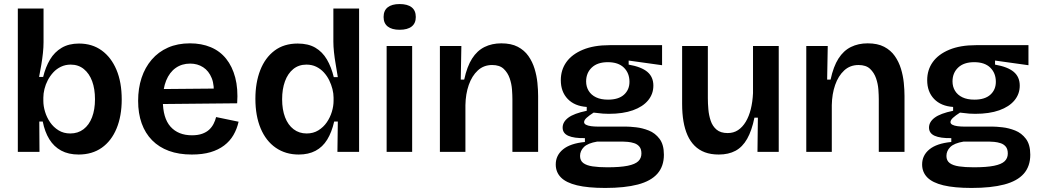

<svg xmlns="http://www.w3.org/2000/svg" viewBox="-20 -750 5137 948"><path d="M368 13Q318 13 282 -6.5Q246 -26 223.5 -62.5Q201 -99 191 -150H174L175 0H68V-253V-708H195V-542Q195 -517 192 -488.5Q189 -460 184 -430.5Q179 -401 173 -370H193Q205 -419 227 -456Q249 -493 284.5 -514Q320 -535 370 -535Q435 -535 482 -501Q529 -467 555 -405.5Q581 -344 581 -259Q581 -177 555.5 -115.5Q530 -54 482.5 -20.5Q435 13 368 13ZM327 -91Q365 -91 392.5 -112Q420 -133 434.5 -171Q449 -209 449 -260Q449 -311 435 -349Q421 -387 394 -409Q367 -431 329 -431Q303 -431 281 -420.5Q259 -410 243 -392.5Q227 -375 216 -354Q205 -333 199.5 -310.5Q194 -288 194 -268V-252Q194 -226 202.5 -198Q211 -170 227.5 -146Q244 -122 269 -106.5Q294 -91 327 -91Z M927 13Q863 13 814 -5Q765 -23 731 -57.5Q697 -92 679.5 -141Q662 -190 662 -252Q662 -314 679 -365.5Q696 -417 729 -455.5Q762 -494 809.5 -515Q857 -536 918 -536Q975 -536 1020.5 -517Q1066 -498 1096.5 -460Q1127 -422 1141.5 -367Q1156 -312 1151 -240L743 -236V-310L1076 -313L1034 -272Q1040 -328 1025.5 -364Q1011 -400 983 -418Q955 -436 919 -436Q878 -436 847.5 -414.5Q817 -393 800.5 -352.5Q784 -312 784 -254Q784 -167 822 -124.5Q860 -82 928 -82Q957 -82 978 -89.5Q999 -97 1012.5 -109.5Q1026 -122 1034.5 -138.5Q1043 -155 1047 -172L1158 -149Q1150 -113 1132.5 -83Q1115 -53 1086.5 -31.5Q1058 -10 1019 1.5Q980 13 927 13Z M1455 13Q1390 13 1341.5 -20.5Q1293 -54 1267 -116Q1241 -178 1241 -262Q1241 -342 1265 -403.5Q1289 -465 1335.5 -500Q1382 -535 1450 -535Q1502 -535 1537 -514.5Q1572 -494 1594 -456.5Q1616 -419 1628 -369H1648Q1643 -401 1637.5 -432.5Q1632 -464 1629 -492.5Q1626 -521 1626 -544V-708H1753V-253V0H1646L1648 -150H1630Q1618 -97 1595.5 -60.5Q1573 -24 1538 -5.5Q1503 13 1455 13ZM1494 -91Q1527 -91 1552 -106.5Q1577 -122 1593.5 -146Q1610 -170 1618.5 -198Q1627 -226 1627 -252V-268Q1627 -288 1621.5 -310Q1616 -332 1605.5 -353.5Q1595 -375 1579 -392.5Q1563 -410 1541.5 -420.5Q1520 -431 1493 -431Q1455 -431 1428 -409Q1401 -387 1387 -348.5Q1373 -310 1373 -260Q1373 -209 1387.5 -171Q1402 -133 1429.5 -112Q1457 -91 1494 -91Z M1889 0V-523H2015V0ZM1953 -603Q1915 -603 1894.5 -619Q1874 -635 1874 -666Q1874 -698 1894.5 -714Q1915 -730 1953 -730Q1992 -730 2012.5 -714Q2033 -698 2033 -666Q2033 -635 2012.5 -619Q1992 -603 1953 -603Z M2152 0V-315V-523H2258L2255 -357H2272Q2286 -422 2311 -461Q2336 -500 2372.5 -518Q2409 -536 2455 -536Q2504 -536 2536.5 -519Q2569 -502 2589 -473.5Q2609 -445 2619.5 -410.5Q2630 -376 2633.5 -341Q2637 -306 2637 -276V0H2510V-260Q2510 -280 2508 -308Q2506 -336 2496.5 -363.5Q2487 -391 2467 -410Q2447 -429 2410 -429Q2368 -429 2339 -402Q2310 -375 2294.5 -330.5Q2279 -286 2278 -231V0Z M2968 178Q2883 178 2829 165Q2775 152 2749.5 126Q2724 100 2724 62Q2724 17 2760 -12.5Q2796 -42 2868 -49V-68Q2814 -67 2786 -79.5Q2758 -92 2758 -120Q2758 -148 2786 -169Q2814 -190 2877 -203V-222Q2817 -226 2783 -261.5Q2749 -297 2749 -354Q2749 -405 2776.5 -443.5Q2804 -482 2858 -504.5Q2912 -527 2990 -527H3249V-428L3084 -451V-431Q3147 -420 3176.5 -395Q3206 -370 3206 -327Q3206 -286 3180 -254.5Q3154 -223 3105 -205.5Q3056 -188 2986 -188Q2972 -188 2957 -189Q2942 -190 2911 -194Q2889 -180 2876.5 -168.5Q2864 -157 2864 -147Q2864 -139 2873.5 -134Q2883 -129 2898.5 -127Q2914 -125 2929 -125H3070Q3089 -125 3120.5 -121.5Q3152 -118 3183.5 -105.5Q3215 -93 3236.5 -64.5Q3258 -36 3258 14Q3258 71 3226 107.5Q3194 144 3129.5 161Q3065 178 2968 178ZM2979 76Q3042 76 3079 68.5Q3116 61 3131.5 46Q3147 31 3147 8Q3147 -14 3137 -26Q3127 -38 3111.5 -43Q3096 -48 3080 -49.5Q3064 -51 3053 -51H2929Q2882 -43 2863 -24Q2844 -5 2844 20Q2844 43 2860 55Q2876 67 2906 71.5Q2936 76 2979 76ZM2982 -258Q3034 -258 3061 -282.5Q3088 -307 3088 -346Q3088 -389 3060.5 -416Q3033 -443 2981 -443Q2930 -443 2902 -416.5Q2874 -390 2874 -348Q2874 -322 2886.5 -301.5Q2899 -281 2923 -269.5Q2947 -258 2982 -258Z M3529 13Q3490 13 3460.5 2Q3431 -9 3409.5 -30.5Q3388 -52 3374.5 -82.5Q3361 -113 3354.5 -151.5Q3348 -190 3348 -237V-523H3475V-265Q3475 -240 3477.5 -210.5Q3480 -181 3489 -154Q3498 -127 3518 -110Q3538 -93 3573 -93Q3602 -93 3624 -107.5Q3646 -122 3662 -148.5Q3678 -175 3687 -211Q3696 -247 3698 -290V-523H3825V-218V0H3720L3722 -169H3705Q3692 -105 3669 -64.5Q3646 -24 3611.5 -5.5Q3577 13 3529 13Z M3961 0V-315V-523H4067L4064 -357H4081Q4095 -422 4120 -461Q4145 -500 4181.5 -518Q4218 -536 4264 -536Q4313 -536 4345.5 -519Q4378 -502 4398 -473.5Q4418 -445 4428.5 -410.5Q4439 -376 4442.5 -341Q4446 -306 4446 -276V0H4319V-260Q4319 -280 4317 -308Q4315 -336 4305.5 -363.5Q4296 -391 4276 -410Q4256 -429 4219 -429Q4177 -429 4148 -402Q4119 -375 4103.5 -330.5Q4088 -286 4087 -231V0Z M4777 178Q4692 178 4638 165Q4584 152 4558.5 126Q4533 100 4533 62Q4533 17 4569 -12.5Q4605 -42 4677 -49V-68Q4623 -67 4595 -79.5Q4567 -92 4567 -120Q4567 -148 4595 -169Q4623 -190 4686 -203V-222Q4626 -226 4592 -261.5Q4558 -297 4558 -354Q4558 -405 4585.5 -443.5Q4613 -482 4667 -504.5Q4721 -527 4799 -527H5058V-428L4893 -451V-431Q4956 -420 4985.5 -395Q5015 -370 5015 -327Q5015 -286 4989 -254.5Q4963 -223 4914 -205.5Q4865 -188 4795 -188Q4781 -188 4766 -189Q4751 -190 4720 -194Q4698 -180 4685.5 -168.5Q4673 -157 4673 -147Q4673 -139 4682.5 -134Q4692 -129 4707.5 -127Q4723 -125 4738 -125H4879Q4898 -125 4929.5 -121.5Q4961 -118 4992.5 -105.5Q5024 -93 5045.5 -64.5Q5067 -36 5067 14Q5067 71 5035 107.5Q5003 144 4938.5 161Q4874 178 4777 178ZM4788 76Q4851 76 4888 68.5Q4925 61 4940.5 46Q4956 31 4956 8Q4956 -14 4946 -26Q4936 -38 4920.5 -43Q4905 -48 4889 -49.5Q4873 -51 4862 -51H4738Q4691 -43 4672 -24Q4653 -5 4653 20Q4653 43 4669 55Q4685 67 4715 71.5Q4745 76 4788 76ZM4791 -258Q4843 -258 4870 -282.5Q4897 -307 4897 -346Q4897 -389 4869.5 -416Q4842 -443 4790 -443Q4739 -443 4711 -416.5Q4683 -390 4683 -348Q4683 -322 4695.5 -301.5Q4708 -281 4732 -269.5Q4756 -258 4791 -258Z"/></svg>

Font: Bricolage Grotesque SemiBold
Style: Regular
Weight: 600
Designer: Mathieu Triay
Foundry: Atelier Triay
Version: Version 1.000;gftools[0.9.30]